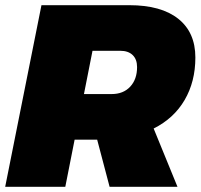

<svg xmlns="http://www.w3.org/2000/svg" viewBox="-25 -721 774 741"><path d="M568 -225 660 0H398L350 -182H263L227 0H-5L135 -701H474Q597 -701 663 -648.5Q729 -596 729 -499Q729 -406 687.5 -335Q646 -264 568 -225ZM299 -358H406Q451 -358 477.5 -386.5Q504 -415 504 -462Q504 -492 487 -508.5Q470 -525 439 -525H332Z"/></svg>

Font: TypoPRO Montserrat
Style: Italic
Weight: 900
Italic angle: -11.3°
Designer: Julieta Ulanovsky
Foundry: Julieta Ulanovsky
Version: Version 6.001